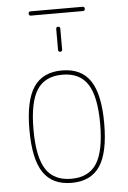

<svg xmlns="http://www.w3.org/2000/svg" viewBox="-57 -867 614 919"><g transform="rotate(-5 250.0 -407.5)"><path d="M372.1 -450.2Q334 -509.8 250 -509.8Q166 -509.8 127.9 -450.2Q89.8 -390.6 89.8 -259.8Q89.8 -128.9 127.9 -69.3Q166 -9.8 250 -9.8Q334 -9.8 372.1 -69.3Q410.2 -128.9 410.2 -259.8Q410.2 -390.6 372.1 -450.2ZM386.2 -55.2Q342.8 9.8 250 9.8Q157.2 9.8 113.8 -55.2Q70.3 -120.1 70.3 -260.3Q70.3 -400.4 113.8 -465.3Q157.2 -530.3 250 -530.3Q342.8 -530.3 386.2 -465.3Q429.7 -400.4 429.7 -260.3Q429.7 -120.1 386.2 -55.2ZM125 -804.7Q115.2 -804.7 115.2 -814.9Q115.2 -825.2 125 -825.2H375Q384.8 -825.2 384.8 -814.9Q384.8 -804.7 375 -804.7ZM240.2 -730.5Q240.2 -740.2 250 -740.2Q259.8 -740.2 259.8 -730.5V-629.9Q259.8 -620.1 250 -620.1Q240.2 -620.1 240.2 -629.9Z"/></g></svg>

Font: Rounded-X Mgen+ 1mn thin
Style: Regular
Weight: 100
Designer: [Source Han Sans]
Ryoko NISHIZUKA  (kana & ideographs); Paul D. Hunt (Latin, Greek & Cyrillic); Wenlong ZHANG  (bopomofo
Version: Version 1.059.20150602